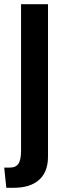

<svg xmlns="http://www.w3.org/2000/svg" viewBox="-23 -720 325 912"><path d="M43 172H7L-3 76H24Q53 76 65 57Q77 38 77 -4V-700H205V24Q205 97 162.5 134.5Q120 172 43 172Z"/></svg>

Font: Cabin
Style: Bold
Weight: 700
Designer: Pablo Impallari
Foundry: Pablo Impallari. www.impallari.com Igino Marini. www.ikern.com
Version: Version 1.005